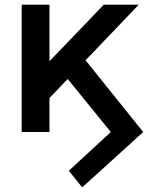

<svg xmlns="http://www.w3.org/2000/svg" viewBox="-20 -559 626 813"><path d="M328.1 234.4 586.4 0 342.3 -303.7 567.4 -539.1H419.4L189.5 -299.8V-539.1H71.8V0H189.5V-144L266.6 -224.6L449.2 0L271.5 164.1Z"/></svg>

Font: Winston Medium
Style: Regular
Weight: 500
Designer: Vernon Adams, Kim Jin-seong, David Berlow, Cristiano Sobral
Foundry: The Winston Project Authors
Version: Version 3.004